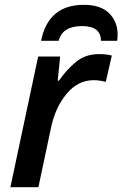

<svg xmlns="http://www.w3.org/2000/svg" viewBox="-20 -775 507 795"><path d="M23 0H139L191 -245Q208 -328 255 -385.5Q302 -443 368 -443Q392 -443 418 -436L443 -545Q420 -551 390 -551Q334 -551 295 -519Q256 -487 224 -441H219L229 -541H138ZM150 -606H223Q238 -667 320 -667Q398 -667 398 -606H465Q467 -614 467 -633Q467 -685 432 -720Q397 -755 327 -755Q180 -755 150 -606Z"/></svg>

Font: Noto Sans UI Medium
Style: Italic
Weight: 500
Italic angle: -12°
Designer: Monotype Design Team
Foundry: Monotype Imaging Inc.
Version: Version 1.901